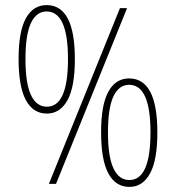

<svg xmlns="http://www.w3.org/2000/svg" viewBox="-20 -815 691 754"><path d="M164 -369Q110 -369 81.5 -422Q53 -475 53 -584Q53 -691 81.5 -743Q110 -795 163 -795Q274 -795 274 -583Q274 -474 245 -421.5Q216 -369 164 -369ZM172 -93 451 -783H479L200 -93ZM164 -396Q247 -396 247 -583Q247 -770 163 -770Q123 -770 101.5 -724.5Q80 -679 80 -583Q80 -488 101.5 -442Q123 -396 164 -396ZM488 -81Q434 -81 405.5 -134Q377 -187 377 -296Q377 -403 405.5 -455Q434 -507 487 -507Q598 -507 598 -295Q598 -186 569 -133.5Q540 -81 488 -81ZM488 -108Q571 -108 571 -295Q571 -482 487 -482Q447 -482 425.5 -436.5Q404 -391 404 -295Q404 -200 425.5 -154Q447 -108 488 -108Z"/></svg>

Font: Noto Sans Kannada UI Condensed Thin
Style: Regular
Weight: 100
Width: 3
Designer: Jelle Bosma - Monotype Design Team
Foundry: Monotype Imaging Inc.
Version: Version 2.005; ttfautohint (v1.8.4.7-5d5b)